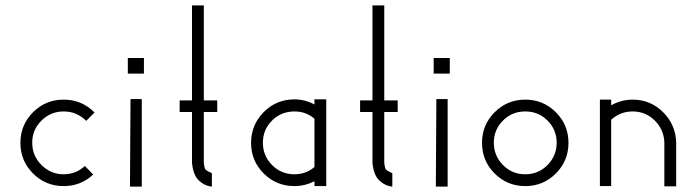

<svg xmlns="http://www.w3.org/2000/svg" viewBox="-20 -695 2602 715"><path d="M217 -324Q285 -324 332 -276L301 -245Q266 -280 217 -280Q169 -280 134.5 -246Q100 -212 100 -163.5Q100 -115 134.5 -80.5Q169 -46 217 -46Q263 -46 296 -77L327 -45Q281 -2 217 -2Q150 -2 103 -49Q56 -96 56 -163Q56 -230 103 -277Q150 -324 217 -324Z M456 -479H516V-421H456ZM466 -326H508V0H464Z M695 -675H739V-321H789V-278H739V-89Q741 -68 746 -63Q751 -58 769 -50V0Q741 -3 720 -23.5Q699 -44 695 -89V-278H649V-321H695Z M1077 -325Q1115 -325 1151 -306V-325H1195V-2H1151V-20Q1115 -2 1077 -2Q1009 -2 962 -49Q915 -96 915 -163Q915 -230 962 -277.5Q1009 -325 1077 -325ZM1077 -280Q1027 -280 993 -246Q959 -212 959 -163.5Q959 -115 993 -80.5Q1027 -46 1077 -46Q1119 -46 1151 -73V-253Q1119 -280 1077 -280Z M1367 -675H1411V-321H1461V-278H1411V-89Q1413 -68 1418 -63Q1423 -58 1441 -50V0Q1413 -3 1392 -23.5Q1371 -44 1367 -89V-278H1321V-321H1367Z M1595 -479H1655V-421H1595ZM1605 -326H1647V0H1603Z M1822 -277Q1869 -324 1936 -324Q2003 -324 2050 -277Q2097 -230 2097 -163Q2097 -96 2050 -49Q2003 -2 1936 -2Q1869 -2 1822 -49Q1775 -96 1775 -163Q1775 -230 1822 -277ZM2019 -246Q1985 -280 1936 -280Q1887 -280 1853 -246Q1819 -212 1819 -163.5Q1819 -115 1853 -80.5Q1887 -46 1936 -46Q1985 -46 2019 -80.5Q2053 -115 2053 -163.5Q2053 -212 2019 -246Z M2214 -324H2256V-303Q2294 -324 2336 -324Q2402 -324 2449 -277.5Q2496 -231 2498 -165V-163V-1H2454V-163V-165Q2452 -213 2418 -246.5Q2384 -280 2336 -280Q2290 -280 2256 -249V-2H2214Z"/></svg>

Font: HiLo-Deco
Style: Deco
Weight: 500
Version: Version 001.000